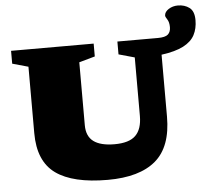

<svg xmlns="http://www.w3.org/2000/svg" viewBox="-58 -932 1123 1012"><g transform="rotate(-5 503.0 -426.0)"><path d="M868 -758.5Q868 -785 857.8 -800Q847.5 -815 848 -822Q849 -841 870.5 -854.8Q892 -868.5 919.5 -868.5Q955 -868.5 980.2 -849.8Q1005.5 -831 1005.5 -783.5Q1005.5 -739 987.8 -705.2Q970 -671.5 927.8 -649.5Q885.5 -627.5 811.5 -617.5V-290Q811.5 -130.5 726 -57.8Q640.5 15 472 15Q288 15 197.5 -50Q107 -115 107 -264V-615.5L23 -639V-707H460V-639L376 -615.5V-282.5Q376 -224 413 -196.5Q450 -169 524 -169Q601.5 -169 635.5 -202.8Q669.5 -236.5 669.5 -306V-615.5L585.5 -639V-707H800Q839 -707 853.5 -720.2Q868 -733.5 868 -758.5Z"/></g></svg>

Font: Newsreader 6pt ExtraBold
Style: Regular
Weight: 800
Designer: Hugues Gentile
Foundry: Production Type
Version: Version 1.003; ttfautohint (v1.8.3)